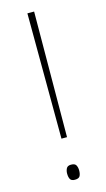

<svg xmlns="http://www.w3.org/2000/svg" viewBox="-114 -754 440 800"><g transform="rotate(-15 106.0 -353.5)"><path d="M119 -173H95L93 -714H122ZM80 -26Q80 -38 85 -48Q90 -58 105 -58Q122 -58 127 -48.5Q132 -39 132 -26Q132 -11 127 -2Q122 7 105 7Q90 7 85 -2Q80 -11 80 -26Z"/></g></svg>

Font: Noto Sans Khmer SemiCondensed Thin
Style: Regular
Weight: 250
Width: 4
Designer: Danh Hong and the Monotype Design Team
Foundry: Monotype Imaging Inc.
Version: Version 2.004